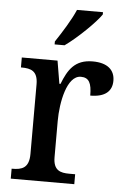

<svg xmlns="http://www.w3.org/2000/svg" viewBox="-54 -806 561 846"><g transform="rotate(5 226.5 -383.0)"><path d="M167 -619V-606H211C265 -644 344 -721 367 -756V-766H252C233 -721 195 -661 167 -619ZM26 0H307V-44H281C242 -44 210 -52 210 -111V-271C210 -353 233 -474 295 -474C331 -474 343 -450 343 -395C409 -395 439 -423 439 -469C439 -516 407 -546 341 -546C262 -546 233 -499 208 -435H203L186 -536H28V-492H31C72 -492 103 -483 103 -424V-116C103 -53 71 -44 29 -44H26Z"/></g></svg>

Font: Noto Serif Myanmar SemiCondensed Medium
Style: Regular
Weight: 500
Width: 4
Designer: Ben Mitchell and the Monotype Design Team
Foundry: Monotype Imaging Inc.
Version: Version 2.106